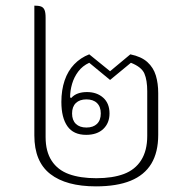

<svg xmlns="http://www.w3.org/2000/svg" viewBox="-20 -652 670 682"><path d="M321 10Q215 10 158.5 -34Q102 -78 102 -171V-632Q117 -632 125.5 -629Q134 -626 138 -617Q142 -608 142 -589V-165Q142 -114 163.5 -81Q185 -48 225 -33.5Q265 -19 322 -19Q380 -19 420 -34Q460 -49 481.5 -83Q503 -117 503 -169V-328Q503 -367 493 -390.5Q483 -414 445 -429L371 -368L297 -429Q273 -418 258 -398Q243 -378 236 -354Q229 -330 229 -306L233 -304Q243 -315 257 -320Q271 -325 289 -325Q324 -325 346.5 -305Q369 -285 369 -249Q369 -215 347 -194Q325 -173 286 -173Q241 -173 219.5 -203.5Q198 -234 198 -290Q198 -332 209.5 -366Q221 -400 243.5 -423.5Q266 -447 297 -459L371 -399L443 -459Q482 -451 503.5 -431.5Q525 -412 533.5 -384Q542 -356 542 -321V-173Q542 -111 517.5 -70.5Q493 -30 444 -10Q395 10 321 10ZM287 -199Q311 -199 324.5 -212Q338 -225 338 -249Q338 -273 324.5 -286Q311 -299 287 -299Q263 -299 249.5 -286Q236 -273 236 -249Q236 -225 249.5 -212Q263 -199 287 -199Z"/></svg>

Font: Noto Serif Thai ExtraLight
Style: Regular
Weight: 250
Version: Version 2.001